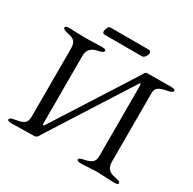

<svg xmlns="http://www.w3.org/2000/svg" viewBox="-169 -953 1141 1133"><g transform="rotate(30 401.5 -386.0)"><path d="M270 -777H533Q538 -777 542 -773Q546 -769 546 -759.5Q546 -750 536.5 -736.5Q527 -723 515 -723H260Q255 -723 250.5 -726.5Q246 -730 246 -738.5Q246 -747 252 -762Q258 -777 270 -777ZM744 5 628 0 521 5Q492 5 492 -6.5Q492 -18 525.5 -24Q559 -30 575.5 -43.5Q592 -57 592 -85V-556Q592 -580 589 -580Q586 -580 582 -576L232 -26Q231 -25 228.5 -19.5Q226 -14 224 -11.5Q222 -9 218 -5Q211 2 199 2L48 5Q19 5 19 -6.5Q19 -18 46.5 -23Q74 -28 85.5 -31Q97 -34 109 -41Q130 -53 130 -88V-551Q130 -586 117 -600.5Q104 -615 69 -621.5Q34 -628 34 -642Q34 -653 63 -653L176 -650L282 -653Q311 -653 311 -642Q311 -628 278 -622Q210 -610 210 -551V-94Q210 -80 214 -79Q218 -78 221 -83L568 -627Q570 -629 574 -638Q581 -652 592 -652L754 -653Q783 -653 783 -642Q783 -628 746 -621.5Q709 -615 691 -603Q673 -591 673 -564V-100Q673 -64 687.5 -47.5Q702 -31 737.5 -24.5Q773 -18 773 -6.5Q773 5 744 5Z"/></g></svg>

Font: EB Garamond
Style: Regular
Weight: 400
Version: Version 0.012